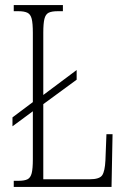

<svg xmlns="http://www.w3.org/2000/svg" viewBox="-20 -734 499 754"><path d="M34 0V-24H53Q76 -24 88 -30Q100 -36 104.5 -54Q109 -72 109 -108V-297L29 -238V-273L109 -333V-605Q109 -642 104.5 -660Q100 -678 87.5 -684Q75 -690 52 -690H34V-714H227V-690H207Q183 -690 171 -684Q159 -678 154.5 -660Q150 -642 150 -606V-361L281 -459V-421L150 -325V-30H332Q371 -30 381.5 -46Q392 -62 394 -104L398 -207H422L418 0Z"/></svg>

Font: Noto Serif ExtraCondensed ExtraLight
Style: Regular
Weight: 200
Width: 2
Designer: Monotype Design Team
Foundry: Monotype Imaging Inc.
Version: Version 2.015